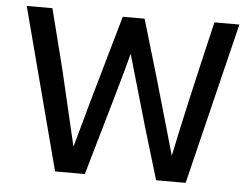

<svg xmlns="http://www.w3.org/2000/svg" viewBox="-49 -736 1045 797"><g transform="rotate(5 473.5 -337.0)"><path d="M332 0H208L31 -674H138L201 -425L275 -109Q317 -264 432 -664H523L594 -424L685 -107Q721 -285 813 -674H917L752 0H629L565 -213L478 -514Q460 -440 332 0Z"/></g></svg>

Font: Hind Guntur Medium
Style: Regular
Weight: 500
Designer: Manushi Parikh, Hitesh Malaviya
Foundry: Indian Type Foundry
Version: Version 1.000;PS 1.0;hotconv 1.0.86;makeotf.lib2.5.63406; tt